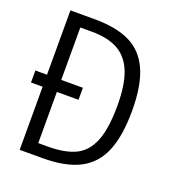

<svg xmlns="http://www.w3.org/2000/svg" viewBox="-132 -831 863 938"><g transform="rotate(20 300.0 -362.5)"><path d="M74.5 -328H14V-390.5H74.5V-725H200.5Q313 -725 384 -690.5Q455 -656 490.2 -577.5Q525.5 -499 525.5 -367Q525.5 -237 492.5 -156.8Q459.5 -76.5 386.8 -38.2Q314 0 192.5 0H74.5ZM449.5 -367Q449.5 -475 423.5 -539.8Q397.5 -604.5 344.8 -633.8Q292 -663 207.5 -663H148.5V-390.5H261V-328H148.5V-62H197.5Q287 -62 341.2 -88Q395.5 -114 422.5 -180.2Q449.5 -246.5 449.5 -367Z"/></g></svg>

Font: JuliaMono Light
Style: Regular
Weight: 300
Monospace: yes
Designer: cormullion
Foundry: corm
Version: Version 0.054; ttfautohint (v1.8.4)